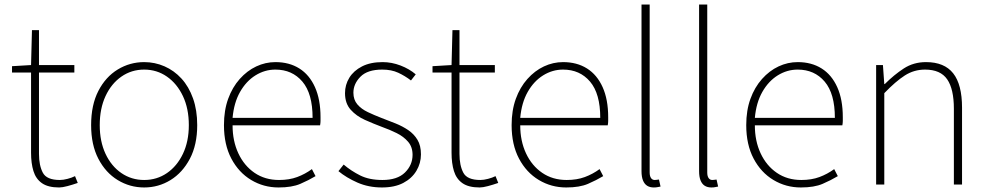

<svg xmlns="http://www.w3.org/2000/svg" viewBox="-20 -814 4360 847"><path d="M241 13Q192 13 165 -6Q138 -25 127.5 -59.5Q117 -94 117 -140V-494H33V-522L117 -527L121 -681H152V-527H308V-494H152V-135Q152 -84 169 -52Q186 -20 244 -20Q259 -20 278 -25Q297 -30 311 -37L323 -7Q300 1 277.5 7Q255 13 241 13Z M616 13Q553 13 499.5 -19.5Q446 -52 414 -113.5Q382 -175 382 -262Q382 -351 414 -413Q446 -475 499.5 -507.5Q553 -540 616 -540Q663 -540 705.5 -521.5Q748 -503 780.5 -467.5Q813 -432 831.5 -380Q850 -328 850 -262Q850 -175 817.5 -113.5Q785 -52 732 -19.5Q679 13 616 13ZM616 -20Q672 -20 716.5 -50.5Q761 -81 787 -135.5Q813 -190 813 -262Q813 -335 787 -390Q761 -445 716.5 -476Q672 -507 616 -507Q560 -507 515.5 -476Q471 -445 445.5 -390Q420 -335 420 -262Q420 -190 445.5 -135.5Q471 -81 515.5 -50.5Q560 -20 616 -20Z M1209 13Q1143 13 1088 -20Q1033 -53 1000.5 -114.5Q968 -176 968 -262Q968 -327 986.5 -378Q1005 -429 1037.5 -465.5Q1070 -502 1110.5 -521Q1151 -540 1195 -540Q1256 -540 1300.5 -512Q1345 -484 1369.5 -429.5Q1394 -375 1394 -297Q1394 -289 1394 -280.5Q1394 -272 1392 -261H1006Q1006 -192 1031.5 -137.5Q1057 -83 1103 -51.5Q1149 -20 1211 -20Q1256 -20 1291 -33Q1326 -46 1356 -68L1372 -37Q1342 -19 1305 -3Q1268 13 1209 13ZM1006 -294H1359Q1359 -401 1314 -454Q1269 -507 1195 -507Q1148 -507 1107 -481.5Q1066 -456 1039 -408.5Q1012 -361 1006 -294Z M1665 13Q1606 13 1557 -8.5Q1508 -30 1473 -59L1496 -88Q1529 -60 1569 -40Q1609 -20 1667 -20Q1733 -20 1766.5 -53Q1800 -86 1800 -131Q1800 -166 1780 -189Q1760 -212 1729.5 -227Q1699 -242 1668 -253Q1628 -268 1590 -285Q1552 -302 1527 -330Q1502 -358 1502 -403Q1502 -440 1521 -471Q1540 -502 1577 -521Q1614 -540 1668 -540Q1708 -540 1747 -525Q1786 -510 1814 -486L1793 -459Q1767 -479 1737 -493Q1707 -507 1666 -507Q1601 -507 1570 -475.5Q1539 -444 1539 -405Q1539 -374 1556.5 -353.5Q1574 -333 1602.5 -319.5Q1631 -306 1662 -294Q1694 -282 1725 -269.5Q1756 -257 1781 -240Q1806 -223 1821.5 -197.5Q1837 -172 1837 -133Q1837 -94 1817 -60.5Q1797 -27 1759 -7Q1721 13 1665 13Z M2096 13Q2047 13 2020 -6Q1993 -25 1982.5 -59.5Q1972 -94 1972 -140V-494H1888V-522L1972 -527L1976 -681H2007V-527H2163V-494H2007V-135Q2007 -84 2024 -52Q2041 -20 2099 -20Q2114 -20 2133 -25Q2152 -30 2166 -37L2178 -7Q2155 1 2132.5 7Q2110 13 2096 13Z M2478 13Q2412 13 2357 -20Q2302 -53 2269.5 -114.5Q2237 -176 2237 -262Q2237 -327 2255.5 -378Q2274 -429 2306.5 -465.5Q2339 -502 2379.5 -521Q2420 -540 2464 -540Q2525 -540 2569.5 -512Q2614 -484 2638.5 -429.5Q2663 -375 2663 -297Q2663 -289 2663 -280.5Q2663 -272 2661 -261H2275Q2275 -192 2300.5 -137.5Q2326 -83 2372 -51.5Q2418 -20 2480 -20Q2525 -20 2560 -33Q2595 -46 2625 -68L2641 -37Q2611 -19 2574 -3Q2537 13 2478 13ZM2275 -294H2628Q2628 -401 2583 -454Q2538 -507 2464 -507Q2417 -507 2376 -481.5Q2335 -456 2308 -408.5Q2281 -361 2275 -294Z M2864 13Q2847 13 2835 5.5Q2823 -2 2816.5 -18Q2810 -34 2810 -59V-794H2846V-53Q2846 -37 2852 -28.5Q2858 -20 2868 -20Q2871 -20 2875 -20.5Q2879 -21 2887 -22L2894 9Q2887 10 2881 11.5Q2875 13 2864 13Z M3118 13Q3101 13 3089 5.5Q3077 -2 3070.5 -18Q3064 -34 3064 -59V-794H3100V-53Q3100 -37 3106 -28.5Q3112 -20 3122 -20Q3125 -20 3129 -20.5Q3133 -21 3141 -22L3148 9Q3141 10 3135 11.5Q3129 13 3118 13Z M3513 13Q3447 13 3392 -20Q3337 -53 3304.5 -114.5Q3272 -176 3272 -262Q3272 -327 3290.5 -378Q3309 -429 3341.5 -465.5Q3374 -502 3414.5 -521Q3455 -540 3499 -540Q3560 -540 3604.5 -512Q3649 -484 3673.5 -429.5Q3698 -375 3698 -297Q3698 -289 3698 -280.5Q3698 -272 3696 -261H3310Q3310 -192 3335.5 -137.5Q3361 -83 3407 -51.5Q3453 -20 3515 -20Q3560 -20 3595 -33Q3630 -46 3660 -68L3676 -37Q3646 -19 3609 -3Q3572 13 3513 13ZM3310 -294H3663Q3663 -401 3618 -454Q3573 -507 3499 -507Q3452 -507 3411 -481.5Q3370 -456 3343 -408.5Q3316 -361 3310 -294Z M3845 0V-527H3875L3881 -443H3883Q3924 -484 3967 -512Q4010 -540 4065 -540Q4146 -540 4185 -490.5Q4224 -441 4224 -339V0H4188V-334Q4188 -421 4158.5 -464Q4129 -507 4061 -507Q4012 -507 3971.5 -481Q3931 -455 3881 -403V0Z"/></svg>

Font: Noto Sans HK Thin
Style: Regular
Weight: 100
Designer: Ryoko NISHIZUKA 西塚涼子 (kana, bopomofo & ideographs); Paul D. Hunt (Latin, Greek & Cyrillic); Sandoll Communications 산돌커뮤니
Foundry: Adobe
Version: Version 2.004-H2;hotconv 1.0.118;makeotfexe 2.5.65603